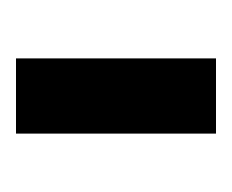

<svg xmlns="http://www.w3.org/2000/svg" viewBox="-45 -695 290 240"><g transform="rotate(-90 100.0 -575.0)"><path d="M53 -700H147V-450H53Z"/></g></svg>

Font: PT Root UI Medium
Style: Regular
Weight: 500
Designer: Vitaly Kuzmin
Foundry: ParaType Ltd.
Version: Version 2.001G